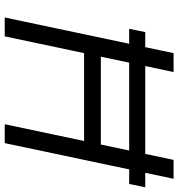

<svg xmlns="http://www.w3.org/2000/svg" viewBox="9 -764 755 813"><g transform="rotate(90 386.5 -357.5)"><path d="M102 -527 116 -595H773L759 -527ZM506 0 657 -715H737L586 0ZM54 0 205 -715H285L134 0ZM195 -336 210 -407H601L586 -336Z"/></g></svg>

Font: Wix Madefor Text
Style: Italic
Weight: 400
Italic angle: -12°
Designer: Dalton Maag Ltd
Foundry: Dalton Maag Ltd
Version: Version 3.100